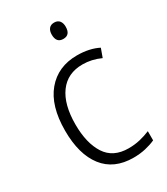

<svg xmlns="http://www.w3.org/2000/svg" viewBox="-184 -813 790 906"><g transform="rotate(-30 211.0 -360.0)"><path d="M270 10Q164 10 108.5 -61.5Q53 -133 53 -262Q53 -397 114 -469.5Q175 -542 279 -542Q313 -542 342.5 -535.5Q372 -529 395 -517L378 -470Q330 -492 280 -492Q198 -492 154 -432Q110 -372 110 -263Q110 -161 149 -100.5Q188 -40 272 -40Q305 -40 334.5 -47Q364 -54 390 -65V-15Q366 -4 335.5 3Q305 10 270 10ZM263 -730Q282 -730 291.5 -718Q301 -706 301 -686Q301 -641 263 -641Q225 -641 225 -686Q225 -706 234.5 -718Q244 -730 263 -730Z"/></g></svg>

Font: Noto Sans Georgian SemiCondensed Light
Style: Regular
Weight: 300
Width: 4
Designer: Monotype Design Team, Akaki Razmadze
Foundry: Google LLC
Version: Version 2.005; ttfautohint (v1.8.4.7-5d5b)